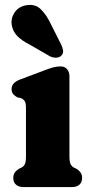

<svg xmlns="http://www.w3.org/2000/svg" viewBox="-20 -760 377 780"><path d="M262.1 -450.2V-125.8Q262.1 -102.9 266.6 -93.8Q271.2 -84.7 279.1 -79.8L289.7 -74.8Q301.1 -68 307.3 -59Q313.5 -50 313.5 -36.8Q313.5 -19.6 302.6 -9.8Q291.8 0 272.5 0H74.9Q56.1 0 45 -9.8Q33.9 -19.6 33.9 -36.8Q33.9 -50 40.1 -59Q46.3 -68 57.7 -74.8L68.5 -79.8Q76.8 -84.7 81.2 -93.8Q85.5 -102.9 85.5 -125.8V-321.4Q85.5 -341.8 80.1 -349.6Q74.6 -357.4 65.3 -361.4L50.3 -364.6Q40 -370.2 33.6 -377.7Q27.1 -385.2 27.1 -397.4Q27.1 -411.2 35.6 -420.8Q44 -430.4 62.3 -437.2L159.7 -473.9Q181.2 -482.2 195.7 -486.2Q210.2 -490.2 226.3 -490.2Q242.7 -490.2 252.4 -479Q262.1 -467.8 262.1 -450.2ZM187.9 -659.6 228.5 -578.8Q234.6 -566.1 236.2 -554.7Q237.8 -543.3 229.1 -534Q221.4 -526 208.5 -525.7Q195.7 -525.3 183.6 -530.9L103.6 -577Q67.9 -595.3 50.2 -613.5Q32.6 -631.6 27.9 -657.9Q23.2 -684.9 39 -708.9Q54.8 -733 85.9 -738.6Q122.9 -745.1 146.1 -722.1Q169.4 -699.2 187.9 -659.6Z"/></svg>

Font: Fraunces SuperSoft Wonky
Style: Regular
Weight: 900
Version: Version 1.000;[b76b70a41]